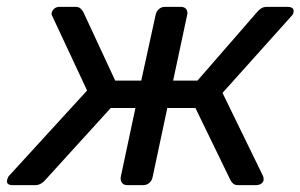

<svg xmlns="http://www.w3.org/2000/svg" viewBox="-49 -540 876 560"><path d="M-28 -16Q-27 -19 -26 -22Q-25 -25 -21 -29L205 -276L104 -492Q100 -498 102 -504Q108 -520 125 -520H170Q180 -520 185 -516Q190 -512 194 -505L287 -305H363L405 -497Q407 -507 414.5 -513.5Q422 -520 432 -520H478Q489 -520 494 -513.5Q499 -507 497 -497L456 -305H527L701 -505Q707 -512 713.5 -516Q720 -520 730 -520H790Q799 -520 804 -516Q809 -512 807 -504Q807 -499 800 -492L600 -269L717 -29Q719 -25 719.5 -22Q720 -19 720 -16Q719 -8 712.5 -4Q706 0 697 0H646Q636 0 631 -4.5Q626 -9 623 -15L521 -225H439L396 -23Q394 -13 386.5 -6.5Q379 0 368 0H322Q312 0 307 -6.5Q302 -13 303 -23L346 -225H274L83 -15Q78 -9 70.5 -4.5Q63 0 53 0H-12Q-32 0 -28 -16Z"/></svg>

Font: SVN-Rubik
Style: Italic
Weight: 400
Italic angle: -12°
Designer: Hubert and Fischer
Foundry: Hubert & Fischer
Version: Version 2.101; ttfautohint (v1.8.3)